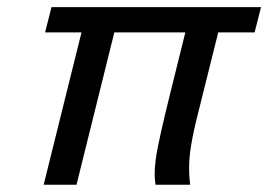

<svg xmlns="http://www.w3.org/2000/svg" viewBox="-20 -508 738 528"><path d="M580.1 -418.9 523.4 -191.4Q517.1 -166.5 512.7 -145.8Q508.3 -125 505.4 -107.2Q502.4 -89.4 501.2 -74Q500 -58.6 500 -44.4Q500 -22.5 502.9 0H407.7Q406.7 -6.8 406 -13.9Q405.3 -21 405.3 -28.8Q405.3 -46.4 408 -67.4Q410.6 -88.4 416 -113.3Q419.4 -129.9 424.1 -150.9Q428.7 -171.9 434.6 -195.8Q440.4 -219.7 446.8 -246.1Q453.1 -272.5 460 -299.3L489.7 -418.9H294.4L190.4 0H100.1L204.1 -418.9H104L121.6 -488.3H697.8L680.2 -418.9Z"/></svg>

Font: Andika New Basic
Style: Italic
Weight: 400
Italic angle: -14°
Designer: Victor Gaultney, Annie Olsen, Julie Remington, Don Collingsworth, Eric Hays
Foundry: SIL International
Version: Version 5.500